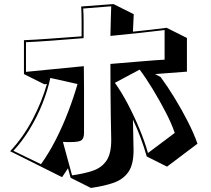

<svg xmlns="http://www.w3.org/2000/svg" viewBox="-20 -829 1040 946"><path d="M703 -58Q677 -150 635 -240L638 -93V-88Q638 -18 612.5 18.5Q587 55 540 71.5Q493 88 428 97L328 47L315 0Q302 21 286 44L30 -84Q94 -152 140.5 -240.5Q187 -329 211 -415Q207 -415 204 -414.5Q201 -414 198 -414L98 -464V-631Q151 -633 225 -638.5Q299 -644 382 -650Q382 -691 382 -727.5Q382 -764 380 -797L539 -809L639 -759Q638 -739 637 -717.5Q636 -696 635 -673Q685 -678 727.5 -683Q770 -688 801 -692L901 -642V-476L744 -464L771 -450Q805 -404 840.5 -346Q876 -288 906 -229Q936 -170 953 -121L803 -8ZM528 -143Q527 -187 526 -248Q525 -309 524.5 -377.5Q524 -446 524 -514Q610 -521 680.5 -527Q751 -533 791 -535V-681Q751 -676 679 -668Q607 -660 524 -652Q525 -699 526 -735.5Q527 -772 528 -798L390 -787Q392 -759 392 -722Q392 -685 392 -641Q307 -634 231 -628.5Q155 -623 108 -621V-475L393 -503Q394 -447 394 -392.5Q394 -338 394 -294V-174Q394 -149 382.5 -139Q371 -129 328 -129Q320 -129 310.5 -129Q301 -129 290 -130L335 35Q393 27 436.5 12.5Q480 -2 504 -36.5Q528 -71 528 -138ZM841 -174Q826 -219 796.5 -276Q767 -333 733 -389Q699 -445 668 -486L546 -421Q579 -375 610 -316Q641 -257 667 -194.5Q693 -132 709 -75ZM182 -20Q222 -76 255.5 -142Q289 -208 316 -278.5Q343 -349 362 -415L228 -445Q216 -387 190 -321Q164 -255 127 -194Q90 -133 46 -86Z"/></svg>

Font: Rampart One
Style: Regular
Weight: 400
Designer: Fontworks Inc.
Foundry: Fontworks Inc.
Version: Version 1.100